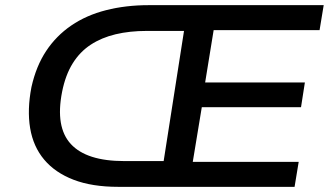

<svg xmlns="http://www.w3.org/2000/svg" viewBox="-20 -725 1286 745"><path d="M439 0Q337 0 265.5 -27.5Q194 -55 151.5 -105.5Q109 -156 97 -227.5Q85 -299 102 -387Q120 -468 159 -527Q198 -586 256.5 -626Q315 -666 391.5 -685.5Q468 -705 557 -705H1236L1220 -608H809L776 -405H1163L1148 -309H763L728 -97H1139L1123 0ZM462 -100H615L694 -605H549Q483 -605 428.5 -592Q374 -579 332 -551.5Q290 -524 262 -479Q234 -434 221 -369Q194 -232 255 -166Q316 -100 462 -100Z"/></svg>

Font: Nunito Sans 7pt SemiExpanded SemiBold
Style: Italic
Weight: 600
Width: 6
Italic angle: -9°
Designer: Vernon Adams
Foundry: Vernon Adams
Version: Version 3.101;gftools[0.9.27]